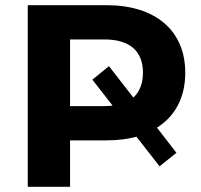

<svg xmlns="http://www.w3.org/2000/svg" viewBox="-20 -720 775 740"><path d="M694 -440C694 -603 578 -700 391 -700H87V0H250V-179H391C433 -179 472 -184 506 -193L595 -79L660 -131L585 -228C655 -272 694 -344 694 -440ZM250 -311V-568H382C480 -568 531 -523 531 -440C531 -398 518 -366 494 -344L400 -465L336 -413L414 -313C404 -312 393 -311 382 -311Z"/></svg>

Font: Talent SemiBold
Style: Bold
Weight: 700
Designer: Mike Powis
Version: Version 1.001;hotconv 1.0.109;makeotfexe 2.5.65596